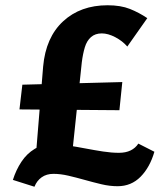

<svg xmlns="http://www.w3.org/2000/svg" viewBox="-20 -693 622 730"><path d="M112 -48 144 -440Q154 -551 220 -612Q286 -673 389 -673Q439 -673 474 -659Q509 -645 540 -624L464 -516Q446 -537 418.5 -551.5Q391 -566 367 -566Q342 -566 326 -552Q310 -538 302.5 -513Q295 -488 291 -456L248 -48ZM111 17 29 -9Q41 -47 61.5 -78Q82 -109 112 -127Q142 -145 181 -145Q206 -145 238.5 -140Q271 -135 305 -128.5Q339 -122 371.5 -117Q404 -112 432 -112Q458 -112 476.5 -121Q495 -130 506 -147L567 -116Q550 -57 514.5 -21Q479 15 427 15Q397 15 365.5 7.5Q334 0 302 -9Q270 -18 240 -25Q210 -32 183 -32Q157 -32 138.5 -19Q120 -6 111 17ZM54 -277 65 -371 445 -381 434 -274Z"/></svg>

Font: Ysabeau ExtraBold
Style: Regular
Weight: 800
Designer: Christian Thalmann (Catharsis Fonts)
Version: Version 2.002